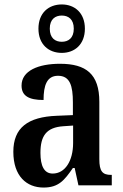

<svg xmlns="http://www.w3.org/2000/svg" viewBox="-20 -834 554 864"><path d="M258 -596C316 -596 362 -634 362 -705C362 -776 316 -814 258 -814C199 -814 153 -776 153 -705C153 -634 199 -596 258 -596ZM258 -646C229 -646 204 -662 204 -705C204 -748 229 -764 258 -764C287 -764 312 -748 312 -705C312 -662 287 -646 258 -646ZM176 10C244 10 270 -23 308 -78H316L333 0H483V-47H480C441 -47 427 -63 427 -118V-376C427 -501 367 -547 250 -547C153 -547 77 -516 77 -449C77 -403 109 -384 176 -384C176 -450 191 -493 241 -493C295 -493 308 -448 308 -373V-316L236 -313C105 -308 40 -259 40 -151C40 -41 100 10 176 10ZM217 -53C179 -53 162 -87 162 -146C162 -222 188 -261 266 -266L309 -269V-191C309 -110 273 -53 217 -53Z"/></svg>

Font: Noto Serif Bengali Condensed
Style: Regular
Weight: 400
Width: 3
Designer: Juan Bruce, Universal Thirst, Indian Type Foundry and the Monotype Design Team.
Foundry: Monotype Imaging Inc.
Version: Version 2.003